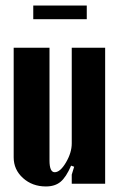

<svg xmlns="http://www.w3.org/2000/svg" viewBox="-20 -669 433 699"><path d="M295.9 -648.9V-599.1H101.1V-648.9ZM238.8 -65.9Q220.7 -23.9 200.4 -7.1Q180.2 9.8 147 9.8Q97.7 9.8 63.7 -20.8Q29.8 -51.3 29.8 -96.2V-495.1H160.2V-85Q160.2 -42 179.2 -42Q199.2 -42 220.2 -77.6Q241.2 -113.3 241.2 -147V-495.1H362.8V0H241.2V-33.2L250 -62Z"/></svg>

Font: Moniqa Black Paragraph
Style: Regular
Weight: 900
Designer: Rajesh Rajput
Foundry: Rajesh Rajput
Version: Version 1.000